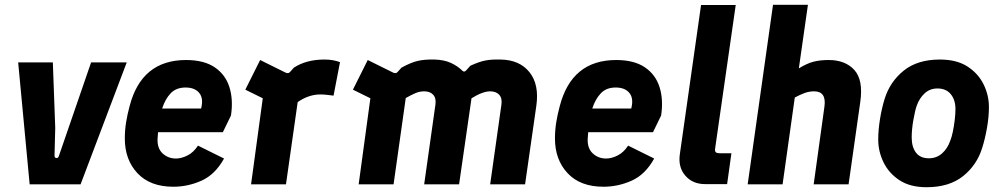

<svg xmlns="http://www.w3.org/2000/svg" viewBox="-20 -771 4184 803"><path d="M104 0 56 -510H201L211 -236L208 -120Q208 -111 215.5 -110Q223 -109 226 -118L361 -510H510L317 0Z M705 10Q608 10 555 -46.5Q502 -103 502 -192Q502 -227 507.5 -260.5Q513 -294 522 -327Q572 -520 758 -520Q833 -520 878 -489.5Q923 -459 939.5 -406.5Q956 -354 946 -288L912 -218H641Q640 -205 639 -191Q637 -151 660 -129.5Q683 -108 716 -108Q739 -108 764.5 -121Q790 -134 808 -162L917 -108Q880 -41 823 -15.5Q766 10 705 10ZM756 -405Q717 -405 694 -381Q671 -357 658 -317H821Q832 -359 813.5 -382Q795 -405 756 -405Z M1030 0 1079 -360 1006 -396 1068 -520 1175 -467Q1186 -462 1193 -470L1209 -488Q1261 -522 1337 -522Q1357 -522 1373 -519Q1389 -516 1402 -511L1375 -371Q1360 -373 1346 -374.5Q1332 -376 1320 -376Q1271 -376 1225 -344L1176 0Z M1480 0 1529 -360 1456 -396 1518 -520 1625 -467Q1636 -462 1643 -470L1659 -488Q1699 -510 1728 -516.5Q1757 -523 1797 -522Q1837 -521 1865.5 -508Q1894 -495 1914 -475Q1922 -467 1931 -478L1947 -496Q1984 -513 2010 -518Q2036 -523 2073 -522Q2153 -521 2194.5 -469Q2236 -417 2223 -328L2176 0H2030L2077 -333Q2081 -360 2068 -374.5Q2055 -389 2030 -389Q1999 -389 1952 -360L1900 0H1754L1801 -333Q1805 -360 1792 -374.5Q1779 -389 1754 -389Q1735 -389 1717.5 -381.5Q1700 -374 1677 -361L1626 0Z M2504 10Q2407 10 2354 -46.5Q2301 -103 2301 -192Q2301 -227 2306.5 -260.5Q2312 -294 2321 -327Q2371 -520 2557 -520Q2632 -520 2677 -489.5Q2722 -459 2738.5 -406.5Q2755 -354 2745 -288L2711 -218H2440Q2439 -205 2438 -191Q2436 -151 2459 -129.5Q2482 -108 2515 -108Q2538 -108 2563.5 -121Q2589 -134 2607 -162L2716 -108Q2679 -41 2622 -15.5Q2565 10 2504 10ZM2555 -405Q2516 -405 2493 -381Q2470 -357 2457 -317H2620Q2631 -359 2612.5 -382Q2594 -405 2555 -405Z M2929 -1Q2877 -1 2846.5 -36Q2816 -71 2823 -124L2912 -750H3057L2971 -151Q2969 -138 2974 -134Q2979 -130 2990 -130H3039L3021 -1Z M3107 0 3213 -751H3359L3321 -485Q3355 -506 3382.5 -513Q3410 -520 3446 -520Q3515 -520 3553 -478.5Q3591 -437 3578 -345L3529 0H3383L3428 -325Q3437 -389 3385 -389Q3364 -389 3345 -382Q3326 -375 3304 -363L3253 0Z M3855 12Q3786 12 3741.5 -17.5Q3697 -47 3675 -92.5Q3653 -138 3653 -187Q3653 -227 3660.5 -273.5Q3668 -320 3680 -358Q3702 -429 3759.5 -475.5Q3817 -522 3911 -522Q3981 -522 4026 -493Q4071 -464 4093.5 -418.5Q4116 -373 4116 -323Q4116 -283 4108 -237Q4100 -191 4088 -153Q4066 -81 4008 -34.5Q3950 12 3855 12ZM3865 -109Q3897 -109 3920 -129.5Q3943 -150 3954 -182Q3960 -196 3965 -220Q3970 -244 3973 -269.5Q3976 -295 3976 -315Q3976 -353 3956.5 -377Q3937 -401 3901 -401Q3869 -401 3847 -380.5Q3825 -360 3814 -329Q3807 -309 3800 -269.5Q3793 -230 3793 -196Q3793 -156 3811 -132.5Q3829 -109 3865 -109Z"/></svg>

Font: Finlandica
Style: Bold Italic
Weight: 700
Italic angle: -8°
Designer: Niklas Ekholm, Juho Hiilivirta, Jaakko Suomalainen
Foundry: Helsinki Type Studio
Version: Version 1.064; ttfautohint (v1.8.4.7-5d5b)